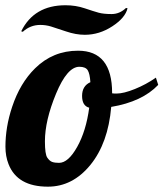

<svg xmlns="http://www.w3.org/2000/svg" viewBox="-40 -700 616 724"><path d="M556.6 -379.9Q496.1 -316.4 379.4 -296.9Q367.7 -160.2 300.8 -78.1Q233.9 3.9 140.6 3.9Q25.4 3.9 -7.8 -81.1Q-19.5 -110.8 -19.5 -147Q-19.5 -183.1 -13.4 -220.5Q-7.3 -257.8 5.9 -297.4Q35.6 -386.7 92.3 -442.4Q159.7 -508.8 254.4 -508.8Q382.8 -508.8 382.8 -349.1V-348.1Q387.7 -347.2 399.4 -347.2Q426.3 -347.2 468.5 -364.3Q510.7 -381.3 547.9 -407.2ZM296.4 -293.9Q269.5 -300.8 269.5 -338.4Q269.5 -376 300.8 -390.1Q298.8 -421.9 290.8 -435.1Q282.7 -448.2 259.3 -448.2Q213.4 -448.2 171.4 -346.9Q129.4 -245.6 129.4 -167Q129.4 -118.7 138.2 -105.7Q147 -92.8 156.7 -89.4Q166.5 -85.9 182.6 -85.9Q217.3 -85.9 251 -146Q284.7 -206.1 296.4 -293.9ZM435.1 -669.9 440.9 -668.9Q432.6 -632.8 383.5 -600.8Q334.5 -568.8 279.8 -568.8Q246.1 -568.8 209 -581.5Q171.9 -594.2 152.3 -600.1Q132.8 -606 111.8 -606Q74.2 -606 45.9 -580.1L40 -582Q88.4 -680.2 207 -680.2Q245.6 -680.2 279.5 -668.7Q313.5 -657.2 332 -652.1Q350.6 -647 380.9 -647Q411.1 -647 435.1 -669.9Z"/></svg>

Font: UVF Lobster12
Style: Regular
Weight: 400
Designer: Pablo Impallari
Foundry: Pablo Impallari. www.impallari.com
Version: Version 1.004